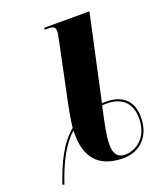

<svg xmlns="http://www.w3.org/2000/svg" viewBox="-145 -857 847 988"><g transform="rotate(-20 279.0 -363.0)"><path d="M26 31 36 34C75 -82 118 -161 175 -212C173 -137 179 10 370 10C458 10 525 -52 525 -157C525 -258 462 -294 384 -294H361L462 -760H215L213 -750H230C269 -750 271 -738 271 -719C271 -707 267 -691 263 -670L193 -335C185 -295 179 -258 176 -226C105 -168 64 -78 26 31ZM384 -4C339 -4 323 -34 324 -84C324 -125 335 -178 358 -283C367 -284 375 -284 384 -284C461 -284 514 -243 514 -157C514 -43 435 -4 384 -4Z"/></g></svg>

Font: Noto Serif Display Condensed Black
Style: Italic
Weight: 900
Width: 3
Italic angle: -12°
Designer: Monotype Design Team
Foundry: Monotype Imaging Inc.
Version: Version 2.009